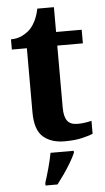

<svg xmlns="http://www.w3.org/2000/svg" viewBox="-59 -698 524 956"><g transform="rotate(-5 202.5 -219.5)"><path d="M243 10Q176 10 136 -25Q96 -60 96 -148V-468H21V-519Q53 -519 78.5 -532Q104 -545 119 -561Q134 -577 146 -601.5Q158 -626 165 -660H248V-536H376V-468H248V-158Q248 -113 263.5 -92Q279 -71 314 -71Q334 -71 351.5 -73.5Q369 -76 385 -80V-15Q369 -8 332.5 1Q296 10 243 10ZM129 208Q139 178 150.5 136Q162 94 168 61H284V71Q275 92 259 119Q243 146 224.5 172.5Q206 199 189 221H129Z"/></g></svg>

Font: Noto Serif Test
Style: Regular
Weight: 400
Version: Version 1.000